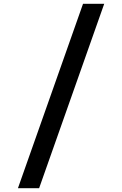

<svg xmlns="http://www.w3.org/2000/svg" viewBox="-20 -843 640 1006"><path d="M74 143 415 -823H526L185 143Z"/></svg>

Font: Iosevka Custom SmBdEx
Style: Regular
Weight: 600
Width: 7
Monospace: yes
Designer: Belleve Invis
Foundry: Belleve Invis
Version: Version 11.2.4; ttfautohint (v1.8.4)